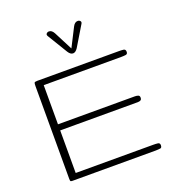

<svg xmlns="http://www.w3.org/2000/svg" viewBox="-137 -873 910 985"><g transform="rotate(-20 318.0 -381.0)"><path d="M91.3 0Q82 0 80.3 -2.9Q78.6 -5.9 78.6 -17.1V-521Q78.6 -535.2 80.6 -539.6Q82.5 -543.9 96.7 -543.9H542.5Q556.6 -543.9 567.6 -542.5Q578.6 -541 578.6 -526.9Q578.6 -514.6 567.6 -513.2Q556.6 -511.7 542.5 -511.7H120.1V-297.9H540Q550.8 -297.9 558.1 -294.9Q565.4 -292 565.4 -282.2Q565.4 -271.5 559.3 -268.1Q553.2 -264.6 543.5 -264.6H120.1V-32.2H543.5Q557.6 -32.2 568.6 -30.8Q579.6 -29.3 579.6 -17.1Q579.6 -2.9 570.6 -1.7Q561.5 -0.5 547.4 0ZM317.9 -613.3Q303.7 -613.3 292 -631.8L225.6 -741.2Q220.2 -750 225.6 -755.9Q231 -761.7 239.3 -761.7Q254.9 -761.7 265.6 -741.7L317.9 -640.1L369.6 -741.7Q379.9 -761.7 396 -761.7Q404.3 -761.7 409.7 -755.9Q415 -750 409.7 -741.2L343.8 -631.8Q331.5 -613.3 317.9 -613.3Z"/></g></svg>

Font: Gruppo
Style: Regular
Weight: 400
Designer: Vernon Adams
Foundry: Vernon Adams
Version: Version 1.001; ttfautohint (v1.8.4.7-5d5b);gftools[0.9.28]